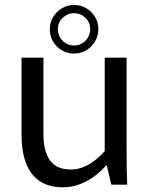

<svg xmlns="http://www.w3.org/2000/svg" viewBox="-20 -756 609 786"><path d="M237.4 10.8Q180.7 10.8 142.9 -14.4Q105.1 -39.6 86.6 -87.7Q68.2 -135.8 68.2 -203.5V-520H157.8V-207.8Q157.8 -137.6 184.4 -99.8Q211.1 -62.1 270.3 -62.1Q300 -62.1 325.9 -73.8Q351.7 -85.4 372.8 -102.8Q393.9 -120.2 408.7 -137.3V-520H498.3V-144.5Q498.3 -102.3 498.8 -67.3Q499.3 -32.3 500.7 0H435.8L417.2 -78.7H414.7Q396.8 -58.1 369.8 -37.1Q342.7 -16.1 309 -2.7Q275.2 10.8 237.4 10.8ZM283 -536.8Q242.4 -536.8 213.1 -565.8Q183.9 -594.7 183.9 -637.1Q183.9 -664 197.4 -686.4Q210.8 -708.7 233.5 -722.2Q256.2 -735.7 282.9 -735.7Q310.8 -735.7 333.3 -722.2Q355.8 -708.7 369.3 -686.3Q382.7 -663.9 382.7 -637.2Q382.7 -609.5 369.3 -586.6Q355.8 -563.8 333.3 -550.3Q310.9 -536.8 283 -536.8ZM283.1 -569.9Q311 -569.9 330 -589.4Q349.1 -608.9 349.1 -637.1Q349.1 -664 329.8 -683Q310.4 -702 283.3 -702Q256.2 -702 236.6 -683Q216.9 -664 216.9 -637.1Q216.9 -608.9 236.2 -589.4Q255.5 -569.9 283.1 -569.9Z"/></svg>

Font: Murecho Thin
Style: Regular
Weight: 100
Designer: Neil Summerour
Foundry: Positype
Version: Version 1.010